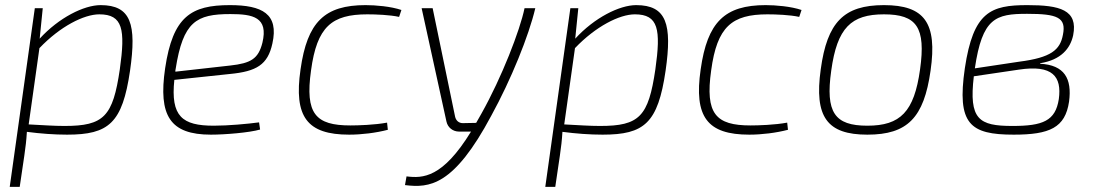

<svg xmlns="http://www.w3.org/2000/svg" viewBox="-20 -514 4281 750"><path d="M373 -494C308 -494 210 -445 135 -363L147 -482H116L18 216H57L75 94C80 59 83 35 85 1C138 8 192 12 242 12C405 12 458 -33 488 -238C514 -419 492 -494 373 -494ZM448 -243C421 -59 386 -22 232 -22C191 -22 150 -25 92 -28L134 -326C215 -411 308 -458 368 -458C460 -458 470 -399 448 -243Z M878 -494C727 -494 655 -450 625 -247C598 -62 644 12 804 12C859 12 955 4 996 -8L992 -36C947 -30 872 -23 815 -23C692 -23 646 -59 661 -202L878 -225C982 -235 1026 -261 1044 -344C1070 -460 1004 -494 878 -494ZM1005 -347C989 -284 960 -267 879 -258L665 -234C665 -238 665 -241 666 -244C695 -430 747 -459 880 -459C968 -459 1029 -447 1005 -347Z M1408 -494C1248 -494 1180 -428 1154 -243C1127 -57 1180 12 1344 12C1393 12 1449 5 1495 -7L1492 -35C1444 -26 1379 -24 1349 -24C1213 -24 1171 -69 1195 -239C1218 -410 1276 -458 1415 -458C1447 -458 1503 -456 1539 -448L1548 -475C1507 -489 1447 -494 1408 -494Z M2029 -482C2011 -395 1940 -212 1861 -71C1854 -58 1847 -46 1840 -34L1788 -33C1773 -33 1762 -42 1758 -57L1670 -482H1627L1724 -39C1729 -16 1749 0 1773 0H1820C1709 181 1632 183 1568 175L1562 209C1658 221 1753 212 1899 -62C1976 -202 2046 -375 2071 -482Z M2465 -494C2400 -494 2302 -445 2227 -363L2239 -482H2208L2110 216H2149L2167 94C2172 59 2175 35 2177 1C2230 8 2284 12 2334 12C2497 12 2550 -33 2580 -238C2606 -419 2584 -494 2465 -494ZM2540 -243C2513 -59 2478 -22 2324 -22C2283 -22 2242 -25 2184 -28L2226 -326C2307 -411 2400 -458 2460 -458C2552 -458 2562 -399 2540 -243Z M2971 -494C2811 -494 2743 -428 2717 -243C2690 -57 2743 12 2907 12C2956 12 3012 5 3058 -7L3055 -35C3007 -26 2942 -24 2912 -24C2776 -24 2734 -69 2758 -239C2781 -410 2839 -458 2978 -458C3010 -458 3066 -456 3102 -448L3111 -475C3070 -489 3010 -494 2971 -494Z M3433 -494C3276 -494 3211 -427 3186 -243C3160 -57 3211 12 3368 12C3525 12 3589 -54 3615 -238C3642 -425 3591 -494 3433 -494ZM3433 -458C3561 -458 3597 -407 3574 -243C3551 -77 3497 -23 3368 -23C3240 -23 3204 -75 3227 -238C3250 -406 3305 -458 3433 -458Z M4172 -376C4192 -476 4119 -494 3993 -494C3850 -494 3782 -468 3749 -248C3717 -29 3769 12 3940 12C4080 12 4141 -15 4156 -117C4168 -207 4138 -260 4043 -265V-267C4125 -280 4161 -325 4172 -376ZM3961 -273 3788 -247C3817 -444 3869 -460 3992 -460C4110 -460 4146 -446 4132 -378C4121 -319 4086 -289 3961 -273ZM4116 -127C4103 -42 4054 -22 3935 -22C3804 -22 3764 -47 3784 -216L3960 -242C4092 -262 4128 -215 4116 -127Z"/></svg>

Font: Exo 2 Extra Light
Style: Italic
Weight: 250
Italic angle: -8°
Designer: Natanael Gama
Version: Version 1.001;PS 001.001;hotconv 1.0.88;makeotf.lib2.5.64775